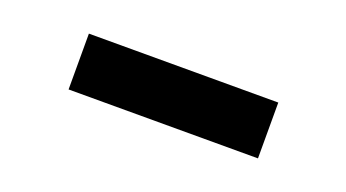

<svg xmlns="http://www.w3.org/2000/svg" viewBox="-27 -517 653 362"><g transform="rotate(20 300.0 -336.0)"><path d="M490 -280H110V-392H490Z"/></g></svg>

Font: Kode Mono
Style: Regular
Weight: 400
Monospace: yes
Designer: Isa Ozler
Foundry: Kadena LLC
Version: Version 1.000;gftools[0.9.28]